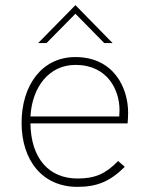

<svg xmlns="http://www.w3.org/2000/svg" viewBox="-20 -721 580 747"><path d="M281 6C358.5 6 408.5 -15.5 465.5 -72L439.5 -94.5C391 -44.5 349.5 -26.5 281.5 -26.5C170.5 -26.5 100 -105 98.5 -241H476.5C477.5 -251 478.5 -271.5 478.5 -282.5C478.5 -379 423 -499 273 -499C143.5 -499 64 -389.5 64 -243C64 -97.5 144.5 6 281 6ZM98.5 -268C105 -384 172 -468.5 273.5 -468.5C399.5 -468.5 445 -369.5 445 -292.5C445 -285 444.5 -276.5 444 -268ZM128.5 -553.5H161L273.5 -667.5L385.5 -553.5H418L273.5 -701Z"/></svg>

Font: HK Grotesk ExtraLight
Style: Regular
Weight: 200
Designer: Alfredo Marco Pradil
Foundry: Hanken Design Co.
Version: Version 3.001;FEAKit 1.0